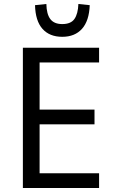

<svg xmlns="http://www.w3.org/2000/svg" viewBox="-20 -945 594 965"><path d="M95 0V-705H478V-631H179V-394H455V-320H179V-74H478V0ZM293 -760Q229 -760 193.5 -800Q158 -840 156 -919L213 -925Q214 -874 233 -849Q252 -824 293 -824Q336 -824 354 -849.5Q372 -875 374 -925L431 -919Q428 -840 392 -800Q356 -760 293 -760Z"/></svg>

Font: Nunito Sans 7pt Condensed
Style: Regular
Weight: 400
Width: 3
Designer: Vernon Adams
Foundry: Vernon Adams
Version: Version 3.101;gftools[0.9.27]